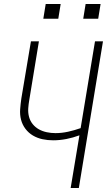

<svg xmlns="http://www.w3.org/2000/svg" viewBox="-20 -942 540 962"><path d="M334 0 378 -264Q346 -252 312.5 -245.5Q279 -239 246 -239Q219 -239 193 -244.5Q167 -250 145 -263Q123 -276 107.5 -296.5Q92 -317 85.5 -342Q79 -367 81 -394.5Q83 -422 87 -449L135 -735H175L127 -443Q123 -421 121.5 -399Q120 -377 125.5 -356.5Q131 -336 144 -320Q157 -304 175 -294Q193 -284 214.5 -279.5Q236 -275 258 -275Q289 -275 321 -282Q353 -289 384 -300L456 -735H496L375 0ZM397 -848 409 -922H484L472 -848ZM197 -848 209 -922H284L272 -848Z"/></svg>

Font: Iosevka SS04 Extralight
Style: Italic
Weight: 200
Italic angle: -9°
Monospace: yes
Designer: Belleve Invis
Foundry: Belleve Invis
Version: Version 19.0.0; ttfautohint (v1.8.4)